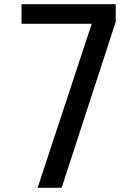

<svg xmlns="http://www.w3.org/2000/svg" viewBox="-20 -826 656 919"><path d="M160 73 419 -712H83V-806H534V-722L275 73Z"/></svg>

Font: Farlight84_Sys_V01
Style: Regular
Weight: 400
Designer: Ryoko NISHIZUKA  (kana, bopomofo & ideographs); Paul D. Hunt (Latin, Greek & Cyrillic); Sandoll Communications , Soo-you
Foundry: Adobe
Version: Version 2.004;October 29, 2024;FontCreator 14.0.0.2814 64-bi